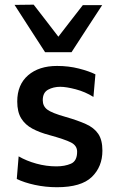

<svg xmlns="http://www.w3.org/2000/svg" viewBox="-20 -792 499 824"><path d="M224.5 11.5Q175.5 11.5 129.5 1.5Q83.5 -8.5 52 -24L60 -121Q93.5 -101.5 136 -89.8Q178.5 -78 222 -78Q258 -78 284.5 -89.5Q311 -101 311 -141Q311 -167 284.8 -180.5Q258.5 -194 191 -212.5Q149.5 -223.5 118.8 -240Q88 -256.5 71 -284Q54 -311.5 54 -356.5Q54 -428.5 100.5 -468.8Q147 -509 225 -509Q274.5 -509 318.5 -497.8Q362.5 -486.5 389.5 -473L381 -376Q346 -398 305 -408.8Q264 -419.5 238.5 -419.5Q209 -419.5 186.2 -407Q163.5 -394.5 163.5 -362Q163.5 -336.5 182.8 -321.8Q202 -307 262.5 -290Q313 -275.5 348.2 -259.8Q383.5 -244 401.5 -217.8Q419.5 -191.5 419.5 -145.5Q419.5 -76.5 374 -32.5Q328.5 11.5 224.5 11.5ZM173.5 -568Q141 -618.5 107.5 -670Q75 -720.5 42.5 -771L124.5 -772Q151 -737.5 177.5 -703.5Q203.5 -669 230.5 -634.5Q257 -668.5 283 -702.5Q309 -736 335.5 -770H418.5Q386 -720.5 353 -669.8Q320 -619 287 -568Z"/></svg>

Font: Heraclito Medium
Style: Regular
Weight: 500
Designer: Kostas Bartsokas (font) & Cristiano Sobral (main changes)
Foundry: Kostas Bartsokas (font) & Cristiano Sobral (main changes)
Version: Version 1.00;July 8, 2020;FontCreator 13.0.0.2655 64-bit